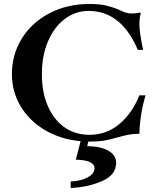

<svg xmlns="http://www.w3.org/2000/svg" viewBox="-20 -703 779 967"><path d="M713 -223Q684 -124 682 -29H675Q651 -29 629.5 -25Q608 -21 575 -12Q539 -1 508 4.5Q477 10 434 10H425L419 33Q488 34 526.5 56.5Q565 79 565 117Q565 177 496.5 208Q428 239 336 244V211Q388 209 422 190Q456 171 456 144Q456 104 362 101L386 8Q285 -1 206 -48Q127 -95 83.5 -168.5Q40 -242 40 -329Q40 -429 90.5 -510Q141 -591 230.5 -637Q320 -683 430 -683Q480 -683 512.5 -675.5Q545 -668 574 -656Q599 -644 613 -639.5Q627 -635 647 -635Q663 -635 685 -640L689 -637Q682 -612 682 -582Q682 -538 701 -452H674Q591 -648 426 -648Q361 -648 307.5 -608.5Q254 -569 222.5 -496.5Q191 -424 191 -329Q191 -239 220.5 -170Q250 -101 304 -62.5Q358 -24 430 -24Q517 -24 581.5 -78.5Q646 -133 682 -223Z"/></svg>

Font: Ibarra Real Nova
Style: Bold
Weight: 700
Designer: Jose Maria Ribagorda & Octavio Pardo
Foundry: Jose Maria Ribagorda
Version: Version 1.014